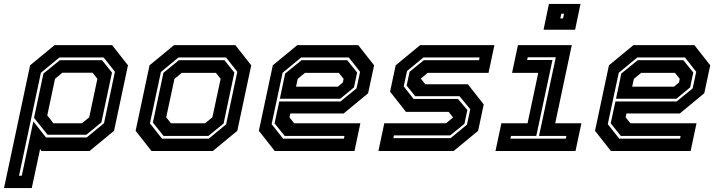

<svg xmlns="http://www.w3.org/2000/svg" viewBox="-78 -770 3660 979"><path d="M-57.5 189 75.5 -437 200.5 -540H493.5L574.5 -437L503.5 -103L378.5 0H133.5L126.5 -10L84 189ZM19 126H33L92 -151L156.5 -69H364L452.5 -142L508 -404L450.5 -477H225L130.5 -399ZM194.5 -141.5H340L377 -172L418.5 -368L394.5 -399H239.5L202.5 -368L163 -181.5ZM164.5 -83 95.5 -169 143.5 -395 227 -463H442.5L493 -400L439 -146L362 -83Z M694.5 0 613.5 -103 684.5 -437 809.5 -540H1122L1203 -437L1132 -103L1007 0ZM748 -63H986.5L1075 -136L1132 -404L1074.5 -477H832L742.5 -403L686.5 -141ZM756 -77 701.5 -145 755.5 -399 834 -463H1066.5L1117 -400L1062 -140L984.5 -77ZM793.5 -141.5H968L1005 -172L1047 -368L1023 -398.5H848.5L811.5 -368L769.5 -172Z M1748.5 -540 1829.5 -437 1799 -294.5 1674.5 -191.5H1402.5L1398 -172L1422 -141.5H1759.5L1729.5 0H1323L1242 -103L1313 -437L1438 -540ZM1692.5 -463 1743 -400 1727 -324.5 1657 -266.5H1349L1376 -395L1459.5 -463ZM1700.5 -477H1457.5L1363 -399L1307 -137L1365.5 -63H1675.5L1678.5 -77H1373.5L1322 -141L1346 -252.5H1658L1740 -319.5L1758 -404ZM1649.5 -398.5H1477L1440 -368L1431.5 -328H1644.5L1670 -349L1674 -368Z M1851.5 0 1881.5 -141.5H2196.5L2233.5 -172L2233 -169.5L2210 -199.5H1992L1911 -302.5L1939.5 -437L2064.5 -540H2443L2413 -398.5H2103L2066 -368L2066.5 -371L2090.5 -340.5H2307.5L2388.5 -237.5L2360 -103L2235 0ZM1927.5 -65.5H2219.5L2303 -134.5L2320 -213L2265 -279.5H2039L1995.5 -333.5L2010.5 -404L2083 -463H2364.5L2367.5 -477H2081L1997.5 -408L1980.5 -329.5L2031 -265.5H2257L2305 -209L2290 -138.5L2217.5 -79.5H1930.5Z M2693.5 -618.5 2721 -750H2882L2854.5 -618.5ZM2779 -676H2793L2798 -700H2784ZM2448.5 0 2478.5 -141.5H2612L2666.5 -398.5H2533L2563 -540H2837.5L2753 -141.5H2886.5L2856.5 0ZM2524.5 -63H2807L2810 -77H2670.5L2756 -478H2613L2610 -464H2739L2656.5 -77H2527.5Z M3462.5 -540 3543.5 -437 3513 -294.5 3388.5 -191.5H3116.5L3112 -172L3136 -141.5H3473.5L3443.5 0H3037L2956 -103L3027 -437L3152 -540ZM3406.5 -463 3457 -400 3441 -324.5 3371 -266.5H3063L3090 -395L3173.5 -463ZM3414.5 -477H3171.5L3077 -399L3021 -137L3079.5 -63H3389.5L3392.5 -77H3087.5L3036 -141L3060 -252.5H3372L3454 -319.5L3472 -404ZM3363.5 -398.5H3191L3154 -368L3145.5 -328H3358.5L3384 -349L3388 -368Z"/></svg>

Font: Tourney Thin
Style: Bold Italic
Weight: 700
Italic angle: -12°
Version: Version 1.015